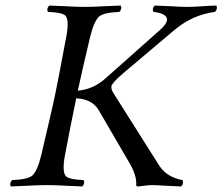

<svg xmlns="http://www.w3.org/2000/svg" viewBox="-20 -670 805 695"><path d="M215.3 -108.9Q203.1 -44.4 220.7 -30.3Q234.4 -20 282.7 -18.1Q288.6 -6.3 277.8 4.9Q255.4 4.4 220.2 2.4Q177.2 0 149.9 0Q121.6 0 76.7 2.4Q40 4.4 19 4.9Q13.2 -6.8 23.9 -18.1Q80.6 -20.5 97.2 -34.7Q115.7 -51.8 129.4 -108.9Q168.9 -275.9 178.2 -320.8Q189 -371.6 219.7 -536.1Q231.9 -599.6 215.8 -614.3Q202.6 -625 153.3 -627Q147.5 -638.7 158.2 -649.9Q180.7 -649.4 215.3 -647.5Q257.8 -645 285.2 -645Q314 -645 359.4 -647.5Q396 -649.4 417 -649.9Q422.9 -638.2 412.1 -627Q355 -624.5 338.4 -609.9Q319.8 -592.3 306.2 -536.1Q278.8 -421.4 261.7 -341.8Q317.9 -346.7 361.8 -386.2L559.6 -562Q609.9 -606.4 559.1 -622.6Q547.9 -626 535.2 -627Q529.3 -638.7 540 -649.9Q562 -649.4 597.7 -647.5Q635.7 -645 657.2 -645Q678.2 -645 709.7 -647.2Q741.2 -649.4 763.2 -649.9Q769 -638.2 758.3 -627Q674.8 -616.2 607.4 -558.1L428.7 -407.2Q386.2 -371.1 383.3 -357.9Q381.8 -346.7 390.6 -333L554.7 -73.2Q582 -28.8 640.6 -18.1Q646.5 -6.3 635.7 4.9Q613.3 4.4 580.6 2.4Q546.4 0 525.9 0Q520.5 0 485.4 4.4Q481 4.9 477.1 4.9Q473.1 3.4 473.1 -1Q475.1 -31.7 452.6 -73.2L337.4 -271Q313.5 -311 258.3 -314Q256.3 -314 255.9 -314Q237.8 -227.5 215.3 -108.9Z"/></svg>

Font: Linux Libertine Display Slanted O
Style: Slanted
Weight: 400
Designer: Philipp H. Poll
Foundry: Philipp H. Poll
Version: Version 5.0.9